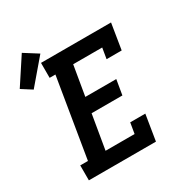

<svg xmlns="http://www.w3.org/2000/svg" viewBox="-271 -983 1064 1123"><g transform="rotate(-30 260.5 -421.0)"><path d="M4 0V-101H56L144 -634H105V-735H578L550 -562H448L460 -634H264L230 -433H439L422 -332H214L175 -101H371L383 -173H485L457 0ZM-10 -621 -79 -665 37 -842 129 -784Z"/></g></svg>

Font: Iosevka Curly Slab ExObl
Style: Bold
Weight: 700
Width: 7
Italic angle: -9°
Monospace: yes
Designer: Belleve Invis
Foundry: Belleve Invis
Version: Version 11.0.0; ttfautohint (v1.8.3)